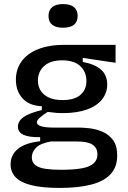

<svg xmlns="http://www.w3.org/2000/svg" viewBox="-20 -744 628 942"><path d="M273 178Q189 178 135.5 165Q82 152 57 126Q32 100 32 62Q32 16 68 -13.5Q104 -43 177 -51V-71Q123 -70 95.5 -82.5Q68 -95 68 -122Q68 -150 95.5 -169.5Q123 -189 185 -204V-223Q124 -225 91 -261Q58 -297 58 -353Q58 -404 85.5 -442.5Q113 -481 166.5 -502.5Q220 -524 296 -524H547V-436L386 -460V-440Q446 -429 476 -402Q506 -375 506 -329Q506 -288 480.5 -256Q455 -224 406 -206.5Q357 -189 286 -189Q273 -189 258 -190Q243 -191 214 -195Q190 -180 175.5 -167Q161 -154 161 -144Q161 -134 173.5 -128Q186 -122 205 -120Q224 -118 241 -118H369Q389 -118 420 -114.5Q451 -111 482 -98Q513 -85 534 -57.5Q555 -30 555 19Q555 75 523 110Q491 145 428 161.5Q365 178 273 178ZM280 89Q344 89 383 81.5Q422 74 440 57Q458 40 458 14Q458 -10 446 -23.5Q434 -37 416.5 -42.5Q399 -48 381 -49Q363 -50 350 -50H231Q178 -41 157 -19.5Q136 2 136 28Q136 53 154 66.5Q172 80 204.5 84.5Q237 89 280 89ZM287 -253Q345 -253 374.5 -278.5Q404 -304 404 -346Q404 -391 374 -419.5Q344 -448 285 -448Q227 -448 196.5 -420Q166 -392 166 -349Q166 -320 180 -298.5Q194 -277 220.5 -265Q247 -253 287 -253ZM289 -608Q254 -608 236 -622.5Q218 -637 218 -666Q218 -694 236 -709Q254 -724 289 -724Q325 -724 343 -709Q361 -694 361 -666Q361 -637 343 -622.5Q325 -608 289 -608Z"/></svg>

Font: Bricolage Grotesque 96pt ExtraBold Medium
Style: Regular
Weight: 500
Version: Version 1.001;gftools[0.9.33.dev8+g029e19f]